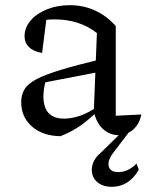

<svg xmlns="http://www.w3.org/2000/svg" viewBox="-20 -517 567 743"><path d="M438 6Q406 6 379.5 -17Q353 -40 343 -86L355 -389Q288 -442 191 -442Q172 -442 153 -439.5Q134 -437 117 -432L161 -455L143 -312Q109 -318 92 -335Q75 -352 75 -377Q75 -410 98.5 -437.5Q122 -465 162 -481Q202 -497 250 -497Q303 -497 348.5 -476Q394 -455 428 -416V-69L527 -74Q522 -48 508.5 -30Q495 -12 476.5 -3Q458 6 438 6ZM214 10Q145 9 103.5 -27.5Q62 -64 62 -122Q62 -150 75 -171.5Q88 -193 121 -210.5Q154 -228 215 -246.5Q276 -265 371 -288V-240L132 -194L158 -207Q153 -192 150.5 -175Q148 -158 148 -144Q148 -102 167.5 -80Q187 -58 228 -58Q258 -58 291 -69.5Q324 -81 361 -107V-90Q330 -59 295 -33.5Q260 -8 214 10ZM412 206Q383 206 363.5 193Q344 180 338 160Q332 140 339 117Q346 94 369 75L466 -20H490L417 76Q395 106 401 127.5Q407 149 439 149Q457 149 475 140.5Q493 132 508 116L517 139Q500 171 473 188.5Q446 206 412 206Z"/></svg>

Font: Piazzolla Thin
Style: Regular
Weight: 400
Version: Version 2.001